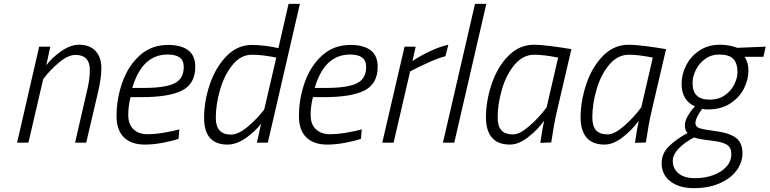

<svg xmlns="http://www.w3.org/2000/svg" viewBox="-20 -743 4008 1000"><path d="M184 -500H242L221 -403Q251 -443 299 -476.5Q347 -510 392 -510Q448 -510 478 -477Q508 -444 508 -388Q508 -336 489 -256L429 0H371L429 -252Q448 -326 448 -377Q448 -457 373 -457Q335 -457 288 -418Q241 -379 205 -331L128 0H69Z M587 -138Q587 -228 617 -313.5Q647 -399 707.5 -454Q768 -509 856 -509Q923 -509 960 -481.5Q997 -454 997 -395Q997 -307 929 -272Q861 -237 716 -237H660Q648 -192 648 -144Q648 -96 675 -70Q702 -44 749 -44Q787 -44 834 -52Q881 -60 914 -69L910 -20Q878 -9 828.5 0.5Q779 10 734 10Q664 10 625.5 -27.5Q587 -65 587 -138ZM728 -285Q838 -285 887.5 -308.5Q937 -332 937 -394Q937 -428 916 -443.5Q895 -459 853 -459Q720 -459 669 -285Z M1043 -129Q1043 -217 1073.5 -305.5Q1104 -394 1160.5 -451.5Q1217 -509 1292 -509Q1324 -509 1364 -504Q1404 -499 1430 -492L1483 -723H1542L1375 0H1318L1340 -99Q1308 -57 1259.5 -23.5Q1211 10 1165 10Q1043 10 1043 -129ZM1356 -172 1419 -443Q1347 -458 1292 -458Q1235 -458 1192 -406Q1149 -354 1126.5 -277Q1104 -200 1104 -129Q1104 -42 1183 -42Q1221 -42 1269 -82Q1317 -122 1356 -172Z M1537 -138Q1537 -228 1567 -313.5Q1597 -399 1657.5 -454Q1718 -509 1806 -509Q1873 -509 1910 -481.5Q1947 -454 1947 -395Q1947 -307 1879 -272Q1811 -237 1666 -237H1610Q1598 -192 1598 -144Q1598 -96 1625 -70Q1652 -44 1699 -44Q1737 -44 1784 -52Q1831 -60 1864 -69L1860 -20Q1828 -9 1778.5 0.5Q1729 10 1684 10Q1614 10 1575.5 -27.5Q1537 -65 1537 -138ZM1678 -285Q1788 -285 1837.5 -308.5Q1887 -332 1887 -394Q1887 -428 1866 -443.5Q1845 -459 1803 -459Q1670 -459 1619 -285Z M2087 -500H2145L2128 -425Q2165 -450 2217 -475Q2269 -500 2315 -510L2300 -450Q2266 -442 2213.5 -418.5Q2161 -395 2116 -371L2030 0H1971Z M2454 -723H2513L2346 0H2287Z M2511 -131Q2511 -216 2540.5 -304.5Q2570 -393 2627 -451.5Q2684 -510 2762 -510Q2793 -510 2848.5 -503Q2904 -496 2956 -487L2880 -161Q2865 -97 2851 -1L2794 1Q2807 -86 2814 -114Q2780 -67 2730.5 -28.5Q2681 10 2636 10Q2573 10 2542 -26.5Q2511 -63 2511 -131ZM2827 -184 2887 -443Q2812 -458 2763 -458Q2704 -458 2660.5 -406.5Q2617 -355 2594.5 -278.5Q2572 -202 2572 -131Q2572 -87 2591 -65Q2610 -43 2653 -43Q2687 -43 2737.5 -87Q2788 -131 2827 -184Z M3004 -131Q3004 -216 3033.5 -304.5Q3063 -393 3120 -451.5Q3177 -510 3255 -510Q3286 -510 3341.5 -503Q3397 -496 3449 -487L3373 -161Q3358 -97 3344 -1L3287 1Q3300 -86 3307 -114Q3273 -67 3223.5 -28.5Q3174 10 3129 10Q3066 10 3035 -26.5Q3004 -63 3004 -131ZM3320 -184 3380 -443Q3305 -458 3256 -458Q3197 -458 3153.5 -406.5Q3110 -355 3087.5 -278.5Q3065 -202 3065 -131Q3065 -87 3084 -65Q3103 -43 3146 -43Q3180 -43 3230.5 -87Q3281 -131 3320 -184Z M3426 107Q3426 56 3465 18Q3504 -20 3561 -50Q3547 -64 3547 -91Q3547 -113 3563.5 -141Q3580 -169 3600 -189Q3530 -219 3530 -307Q3530 -355 3553.5 -402Q3577 -449 3622.5 -479.5Q3668 -510 3730 -510Q3777 -510 3820 -494L3968 -500L3956 -447H3858Q3878 -418 3878 -374Q3878 -328 3854.5 -281.5Q3831 -235 3783 -204Q3735 -173 3667 -173Q3649 -173 3637 -176Q3623 -158 3612.5 -137Q3602 -116 3602 -102Q3602 -84 3620.5 -76.5Q3639 -69 3694 -62Q3777 -52 3812 -26Q3847 0 3847 55Q3847 103 3816.5 144.5Q3786 186 3728.5 211.5Q3671 237 3595 237Q3517 237 3471.5 201.5Q3426 166 3426 107ZM3821 -367Q3821 -414 3799 -436.5Q3777 -459 3726 -459Q3684 -459 3652 -435.5Q3620 -412 3603.5 -377.5Q3587 -343 3587 -310Q3587 -224 3675 -224Q3723 -224 3756 -247.5Q3789 -271 3805 -304.5Q3821 -338 3821 -367ZM3789 59Q3789 25 3765.5 10.5Q3742 -4 3683 -11Q3619 -18 3595 -27Q3551 -5 3517.5 28Q3484 61 3484 95Q3484 135 3514 160Q3544 185 3600 185Q3651 185 3694 169.5Q3737 154 3763 125.5Q3789 97 3789 59Z"/></svg>

Font: Cairo Light
Style: Italic
Weight: 300
Italic angle: -13°
Designer: Mohamed Gaber, Accademia di Belle Arti di Urbino and others
Foundry: Kief Type Foundry, Accademia di Belle Arti di Urbino and others
Version: Version 3.011